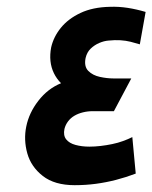

<svg xmlns="http://www.w3.org/2000/svg" viewBox="-20 -532 447 563"><path d="M390 -402 407 -497Q380 -505 354 -509Q328 -513 302 -512Q252 -511 216 -494Q180 -477 158.5 -450.5Q137 -424 130 -393Q126 -372 128 -353Q130 -334 138 -317.5Q146 -301 159 -288Q120 -272 92.5 -236.5Q65 -201 57 -161Q49 -122 60 -82.5Q71 -43 105.5 -16Q140 11 199 11Q231 11 261 7Q291 3 320 -4.5Q349 -12 378 -23L368 -130Q356 -124 341 -118.5Q326 -113 309 -109.5Q292 -106 275 -104Q258 -102 242 -102Q220 -102 201.5 -107Q183 -112 174 -123.5Q165 -135 169 -154Q172 -166 179.5 -176Q187 -186 198 -192.5Q209 -199 223 -202.5Q237 -206 252 -206H314L365 -302H312Q294 -302 273 -306.5Q252 -311 239 -324Q226 -337 231 -362Q235 -379 246 -389.5Q257 -400 271 -406Q285 -412 298 -413Q317 -415 333 -414Q349 -413 363 -409.5Q377 -406 390 -402Z"/></svg>

Font: Advent Pro
Style: Italic
Weight: 400
Italic angle: -12°
Designer: VivaRado, Andreas Kalpakidis
Foundry: VivaRado, Andreas Kalpakidis
Version: Version 3.000